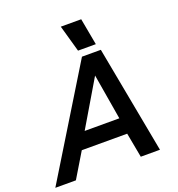

<svg xmlns="http://www.w3.org/2000/svg" viewBox="-169 -1046 1090 1176"><g transform="rotate(-20 376.0 -458.0)"><path d="M359 -916H492L524 -742H408ZM418 -699H541L672 0H547L517 -161H221L124 0H-10ZM504 -266 454 -563 278 -266Z"/></g></svg>

Font: Prompt Medium
Style: Italic
Weight: 500
Italic angle: -12°
Designer: Katatrad Team
Foundry: CadsonDemak
Version: Version 1.001